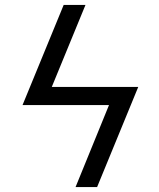

<svg xmlns="http://www.w3.org/2000/svg" viewBox="-20 -755 640 775"><path d="M285 0 420 -331H71L237 -735H325L189 -404H538L372 0Z"/></svg>

Font: Iosevka SS04 Extended Oblique
Style: Regular
Weight: 400
Width: 7
Italic angle: -9°
Monospace: yes
Designer: Belleve Invis
Foundry: Belleve Invis
Version: Version 19.0.0; ttfautohint (v1.8.4)